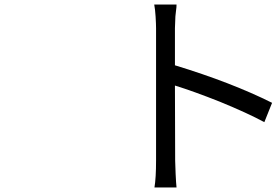

<svg xmlns="http://www.w3.org/2000/svg" viewBox="-20 -794 1216 844"><path d="M1176 -342 1142 -257Q1068 -297 946 -347Q830 -393 749 -418L750 -88Q750 -72 752 -30Q754 13 756 30H659Q666 -12 666 -88V-670Q666 -687 664 -721Q662 -753 658 -774H756Q756 -770 755.5 -761.5Q755 -753 754 -749L751 -722Q749 -680 749 -670V-507Q998 -431 1176 -342Z"/></svg>

Font: Source Han Sans Regular
Style: Regular
Weight: 400
Designer: Ryoko NISHIZUKA  (kana & ideographs); Paul D. Hunt (Latin, Greek & Cyrillic); Wenlong ZHANG  (bopomofo); Sandoll Communi
Foundry: Adobe Systems Incorporated
Version: Version 1.00 January 18, 2024, initial release